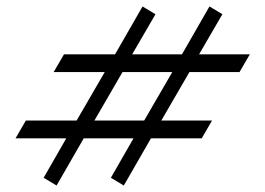

<svg xmlns="http://www.w3.org/2000/svg" viewBox="-20 -564 820 594"><path d="M479 -191H636L604 -136H447L363 10L323 -14L393 -136H239L155 10L115 -14L185 -136H28L60 -191H217L304 -341H146L178 -396H336L421 -544L461 -520L389 -396H543L628 -544L668 -520L596 -396H753L721 -341H566ZM359 -341 272 -191H426L513 -341Z"/></svg>

Font: Inknut Antiqua SemiBold
Style: Regular
Weight: 600
Designer: Claus Eggers Sørensen
Foundry: Claus Eggers Sørensen
Version: Version 1.003; ttfautohint (v1.8.2) -l 8 -r 50 -G 200 -x 14 